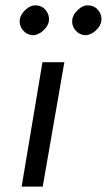

<svg xmlns="http://www.w3.org/2000/svg" viewBox="-20 -690 395 710"><path d="M137 -460 60 0H138L218 -460ZM247 -616Q245 -595 258.5 -578.5Q272 -562 293 -560Q314 -559 333.5 -576.5Q353 -594 355 -614Q357 -635 343.5 -652Q330 -669 309 -670Q288 -672 268.5 -654Q249 -636 247 -616ZM53 -616Q51 -595 64.5 -578.5Q78 -562 99 -560Q120 -559 139.5 -576.5Q159 -594 161 -614Q163 -635 149.5 -652Q136 -669 115 -670Q94 -672 74.5 -654Q55 -636 53 -616Z"/></svg>

Font: Jost* 400 Book Italic
Style: Italic
Weight: 400
Italic angle: -10°
Version: Version 3.200; ttfautohint (v0.97) -l 8 -r 50 -G 200 -x 14 -